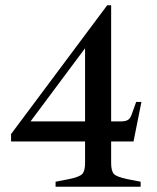

<svg xmlns="http://www.w3.org/2000/svg" viewBox="-20 -709 595 729"><path d="M191 0V-19L242 -29Q281 -37 292 -48Q303 -59 303 -90V-557L321 -550L78 -224L71 -248H438Q458 -248 467 -254.5Q476 -261 482 -280L497 -322H517L487 -172H22V-200L387 -689H402V-90Q402 -59 413 -48Q424 -37 463 -29L514 -19V0Z"/></svg>

Font: Ibarra Real Nova Medium
Style: Regular
Weight: 500
Designer: Jose Maria Ribagorda & Octavio Pardo
Foundry: Jose Maria Ribagorda
Version: Version 2.000